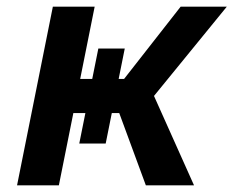

<svg xmlns="http://www.w3.org/2000/svg" viewBox="-20 -554 698 574"><path d="M163 -216 182 -318H405L385 -216ZM416 0 321 -258 423 -306 560 0ZM31 0 138 -534H263L156 0ZM217 -125 274 -409H353L296 -125ZM428 -252 311 -267 520 -534H658Z"/></svg>

Font: MOST Montserrat SemiBold
Style: Italic
Weight: 600
Italic angle: -11.3°
Designer: Julieta Ulanovsky
Foundry: Julieta Ulanovsky
Version: Version 8.000;March 11, 2024;FontCreator 15.0.0.2926 64-bit